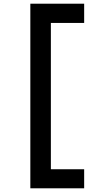

<svg xmlns="http://www.w3.org/2000/svg" viewBox="-20 -863 475 1038"><path d="M144 -843H255V155H144ZM177 -843H435V-739H177ZM177 52H435V155H177Z"/></svg>

Font: BioRhyme SemiExpanded SemiBold
Style: Regular
Weight: 600
Width: 6
Designer: Aoife Mooney
Foundry: Aoife Mooney Type
Version: Version 1.600;gftools[0.9.33]